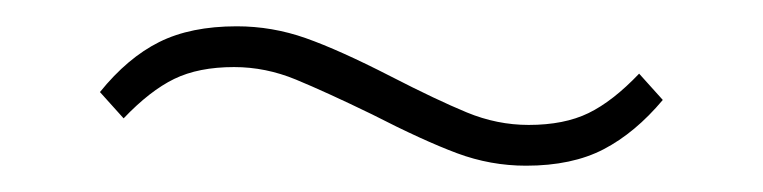

<svg xmlns="http://www.w3.org/2000/svg" viewBox="-20 -377 580 146"><path d="M380 -251Q353 -251 327.5 -260.5Q302 -270 263 -290Q228 -307 205 -316.5Q182 -326 158 -326Q131 -326 112.5 -317Q94 -308 74 -287L56 -307Q77 -333 101 -345Q125 -357 160 -357Q187 -357 212.5 -348Q238 -339 277 -319Q312 -301 335 -291.5Q358 -282 382 -282Q409 -282 427.5 -291Q446 -300 466 -321L484 -301Q463 -276 439 -263.5Q415 -251 380 -251Z"/></svg>

Font: IBM Plex Sans Condensed ExtraLight
Style: Regular
Weight: 200
Width: 3
Designer: Mike Abbink, Paul van der Laan, Pieter van Rosmalen
Foundry: Bold Monday
Version: Version 1.3